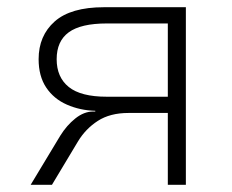

<svg xmlns="http://www.w3.org/2000/svg" viewBox="-20 -512 642 532"><path d="M65 0 147 -136Q165 -165 189 -184Q213 -203 238 -203H244V-205Q202 -206 165.5 -222Q129 -238 108 -269.5Q87 -301 87 -348Q87 -413 131.5 -452.5Q176 -492 268 -492H495V0H445V-199H336Q285 -199 251 -177Q217 -155 196 -120L124 0ZM276 -244H445V-447H276Q204 -447 170.5 -422.5Q137 -398 137 -348Q137 -298 170.5 -271Q204 -244 276 -244Z"/></svg>

Font: Nunito Sans 7pt ExtraLight
Style: Regular
Weight: 250
Designer: Vernon Adams
Foundry: Vernon Adams
Version: Version 3.101;gftools[0.9.27]